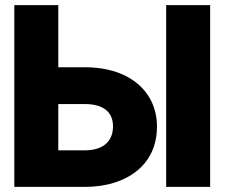

<svg xmlns="http://www.w3.org/2000/svg" viewBox="-20 -731 882 751"><path d="M36 0H312C355 0 395 -6 429 -17C522 -47 594 -117 594 -236C594 -271 587 -302 574 -331C533 -419 437 -468 312 -468H208V-711H36ZM208 -143V-324H312C380 -324 422 -296 422 -237C422 -176 381 -143 312 -143ZM630 0H802V-711H630Z"/></svg>

Font: Asimov Pro
Style: Ult
Weight: 900
Designer: Google
Version: Version 2.000980; 2014